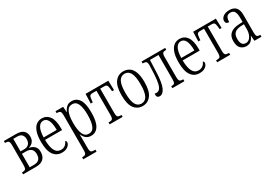

<svg xmlns="http://www.w3.org/2000/svg" viewBox="37 -1492 3810 2676"><g transform="rotate(-30 1942.0 -154.0)"><path d="M25 0V-31H35Q66 -31 80.5 -44.5Q95 -58 95 -109V-427Q95 -478 80.5 -491.5Q66 -505 35 -505H25V-536H221Q302 -536 339 -501Q376 -466 376 -405Q376 -367 361.5 -341Q347 -315 325 -300.5Q303 -286 282 -281V-278Q326 -272 360.5 -241.5Q395 -211 395 -148Q395 -79 354.5 -39.5Q314 0 232 0ZM154 -295H215Q262 -295 288 -323Q314 -351 314 -400Q314 -445 290.5 -471Q267 -497 215 -497H154ZM154 -39H220Q279 -39 305.5 -67Q332 -95 332 -150Q332 -256 220 -256H154Z M648 10Q564 10 515.5 -57Q467 -124 467 -266Q467 -367 489.5 -428.5Q512 -490 550.5 -518Q589 -546 638 -546Q714 -546 759 -485Q804 -424 804 -292V-263H530Q531 -150 561.5 -90.5Q592 -31 658 -31Q696 -31 723.5 -52Q751 -73 764 -109Q782 -100 782 -80Q782 -62 767.5 -41Q753 -20 723.5 -5Q694 10 648 10ZM741 -302Q740 -407 714.5 -457.5Q689 -508 639 -508Q592 -508 562.5 -458Q533 -408 530 -302Z M856 238V206H867Q896 206 911 192.5Q926 179 926 128V-427Q926 -478 912 -491.5Q898 -505 867 -505H856V-536H979L985 -445H987Q1005 -489 1036 -517.5Q1067 -546 1119 -546Q1195 -546 1238 -482Q1281 -418 1281 -269Q1281 -126 1238 -58Q1195 10 1119 10Q1069 10 1037.5 -16.5Q1006 -43 988 -86H986Q986 -66 986.5 -37.5Q987 -9 987 24V131Q987 181 1001.5 193.5Q1016 206 1045 206H1070V238ZM1105 -31Q1167 -31 1193 -93.5Q1219 -156 1219 -269Q1219 -383 1192 -444Q1165 -505 1105 -505Q1042 -505 1014.5 -444Q987 -383 987 -269Q987 -154 1014.5 -92.5Q1042 -31 1105 -31Z M1418 0V-31H1434Q1464 -31 1478.5 -44Q1493 -57 1493 -107V-497H1431Q1398 -497 1386.5 -482.5Q1375 -468 1371 -418L1368 -383H1335L1340 -536H1706L1710 -383H1678L1675 -418Q1670 -468 1659 -482.5Q1648 -497 1614 -497H1553V-107Q1553 -57 1567 -44Q1581 -31 1612 -31H1627V0Z M1949 10Q1866 10 1815 -55Q1764 -120 1764 -268Q1764 -413 1815.5 -479.5Q1867 -546 1949 -546Q2005 -546 2046.5 -518Q2088 -490 2111 -429Q2134 -368 2134 -268Q2134 -124 2082.5 -57Q2031 10 1949 10ZM1949 -28Q2010 -28 2040.5 -86Q2071 -144 2071 -268Q2071 -393 2040.5 -450.5Q2010 -508 1949 -508Q1888 -508 1857.5 -450.5Q1827 -393 1827 -268Q1827 -144 1857.5 -86Q1888 -28 1949 -28Z M2220 10Q2196 10 2185 -3Q2174 -16 2174 -37Q2174 -42 2174.5 -47Q2175 -52 2176 -57Q2190 -54 2202 -54Q2233 -54 2254 -75.5Q2275 -97 2287.5 -149Q2300 -201 2305 -291Q2307 -335 2309 -380Q2311 -425 2311 -443Q2311 -477 2298 -491Q2285 -505 2252 -505H2241V-536H2621V-505H2610Q2579 -505 2565 -491.5Q2551 -478 2551 -427V-109Q2551 -58 2565 -44.5Q2579 -31 2610 -31H2621V0H2427V-31H2437Q2466 -31 2478.5 -44Q2491 -57 2491 -107V-497H2354L2345 -284Q2338 -129 2305 -59.5Q2272 10 2220 10Z M2863 10Q2779 10 2730.5 -57Q2682 -124 2682 -266Q2682 -367 2704.5 -428.5Q2727 -490 2765.5 -518Q2804 -546 2853 -546Q2929 -546 2974 -485Q3019 -424 3019 -292V-263H2745Q2746 -150 2776.5 -90.5Q2807 -31 2873 -31Q2911 -31 2938.5 -52Q2966 -73 2979 -109Q2997 -100 2997 -80Q2997 -62 2982.5 -41Q2968 -20 2938.5 -5Q2909 10 2863 10ZM2956 -302Q2955 -407 2929.5 -457.5Q2904 -508 2854 -508Q2807 -508 2777.5 -458Q2748 -408 2745 -302Z M3149 0V-31H3165Q3195 -31 3209.5 -44Q3224 -57 3224 -107V-497H3162Q3129 -497 3117.5 -482.5Q3106 -468 3102 -418L3099 -383H3066L3071 -536H3437L3441 -383H3409L3406 -418Q3401 -468 3390 -482.5Q3379 -497 3345 -497H3284V-107Q3284 -57 3298 -44Q3312 -31 3343 -31H3358V0Z M3615 10Q3564 10 3527 -25.5Q3490 -61 3490 -143Q3490 -223 3539 -263.5Q3588 -304 3678 -307L3736 -310V-386Q3736 -439 3718.5 -473.5Q3701 -508 3654 -508Q3610 -508 3592 -480.5Q3574 -453 3574 -401Q3519 -401 3519 -450Q3519 -490 3556.5 -518Q3594 -546 3658 -546Q3726 -546 3761 -507.5Q3796 -469 3796 -388V-109Q3796 -61 3807 -46Q3818 -31 3851 -31H3861V0H3748L3741 -83H3738Q3722 -43 3694 -16.5Q3666 10 3615 10ZM3631 -31Q3664 -31 3688 -54Q3712 -77 3724.5 -112.5Q3737 -148 3737 -186V-273L3687 -271Q3615 -267 3584 -235Q3553 -203 3553 -143Q3553 -31 3631 -31Z"/></g></svg>

Font: Noto Serif ExtraCondensed Light
Style: Regular
Weight: 300
Width: 2
Designer: Monotype Design Team
Foundry: Monotype Imaging Inc.
Version: Version 2.014; ttfautohint (v1.8.4.7-5d5b)